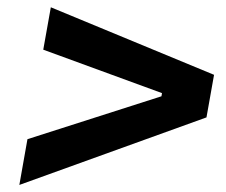

<svg xmlns="http://www.w3.org/2000/svg" viewBox="-20 -613 626 533"><path d="M33.7 -99.6 56.2 -226.6 428.2 -345.7 429.7 -354.5 100.1 -475.1 121.1 -592.8 574.2 -405.3 553.2 -287.1Z"/></svg>

Font: Cascadia Mono NF SemiBold
Style: Italic
Weight: 600
Italic angle: -10°
Monospace: yes
Designer: Aaron Bell
Foundry: Saja Typeworks
Version: Version 2404.023; ttfautohint (v1.8.4)